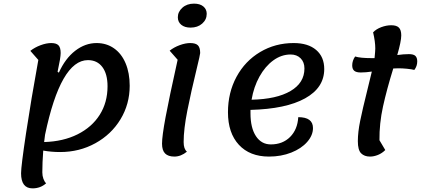

<svg xmlns="http://www.w3.org/2000/svg" viewBox="-20 -837 2317 1057"><path d="M694 -365Q694 -264 643.5 -180.5Q593 -97 505 -48.5Q417 0 311 0Q263 0 218 -8Q213 59 213 112Q213 131 219 147.5Q225 164 234 172Q203 200 159 200Q96 200 96 117Q96 78 123.5 -104.5Q151 -287 191 -507L147 -557Q171 -576 203 -588Q235 -600 262 -600Q290 -600 302 -587.5Q314 -575 314 -545Q314 -520 297 -442L304 -437Q339 -515 394 -557.5Q449 -600 512 -600Q566 -600 607.5 -571Q649 -542 671.5 -488.5Q694 -435 694 -365ZM572 -362Q572 -430 543.5 -468Q515 -506 464 -506Q314 -506 228 -95L223 -55Q328 -58 407 -97.5Q486 -137 529 -205Q572 -273 572 -362Z M959 -742Q959 -772 984 -794.5Q1009 -817 1048 -817Q1081 -817 1099.5 -801.5Q1118 -786 1118 -761Q1118 -729 1093 -707Q1068 -685 1029 -685Q997 -685 978 -700.5Q959 -716 959 -742ZM872 -46Q872 -87 891.5 -192Q911 -297 958 -508L914 -558Q938 -577 969.5 -588.5Q1001 -600 1027 -600Q1057 -600 1069.5 -587.5Q1082 -575 1082 -545Q1082 -537 1063 -459Q1032 -332 1011.5 -229Q991 -126 991 -55Q991 -17 1009 -2Q976 25 940 25Q906 25 889 8Q872 -9 872 -46Z M1359 -232V-213Q1359 -133 1389 -87.5Q1419 -42 1471 -42Q1536 -42 1577 -83Q1618 -124 1622 -192Q1703 -192 1703 -132Q1703 -92 1671 -55.5Q1639 -19 1583.5 3Q1528 25 1461 25Q1355 25 1295 -40Q1235 -105 1235 -219Q1235 -327 1282 -414Q1329 -501 1412 -550.5Q1495 -600 1597 -600Q1676 -600 1720.5 -562Q1765 -524 1765 -457Q1765 -354 1659.5 -295.5Q1554 -237 1359 -232ZM1365 -288Q1503 -291 1579.5 -336Q1656 -381 1656 -460Q1656 -495 1635 -516Q1614 -537 1580 -537Q1529 -537 1484.5 -504.5Q1440 -472 1408.5 -415.5Q1377 -359 1365 -288Z M2277 -499Q2277 -473 2261 -452Q2246 -456 2220.5 -458.5Q2195 -461 2173 -461Q2154 -461 2145 -460Q2109 -344 2088.5 -250.5Q2068 -157 2069 -65L2101 -11Q2083 7 2060.5 16Q2038 25 2017 25Q1986 25 1968 7Q1950 -11 1950 -60Q1950 -109 1963 -172.5Q1976 -236 2001 -336L2027 -443Q1994 -438 1966 -438Q1941 -438 1930 -447.5Q1919 -457 1919 -477Q1919 -503 1935 -526Q1963 -517 2026 -517H2042Q2046 -557 2046 -570Q2046 -608 2034 -659Q2051 -677 2079 -687.5Q2107 -698 2134 -698Q2163 -698 2176 -685Q2189 -672 2189 -642Q2189 -610 2167 -534Q2202 -539 2231 -539Q2257 -539 2267 -529Q2277 -519 2277 -499Z"/></svg>

Font: Lemonada
Style: Regular
Weight: 400
Designer: Mohamed Gaber (Arabic) Eduardo Tunni (Latin)
Foundry: Kief Type Foundry
Version: Version 3.006